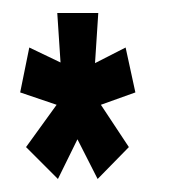

<svg xmlns="http://www.w3.org/2000/svg" viewBox="-20 -755 269 295"><path d="M69 -480 20 -529 67 -594 11 -613 25 -682 73 -659 68 -735H131L126 -658L173 -682L188 -613L135 -594L178 -529L130 -480L99 -541Z"/></svg>

Font: League Gothic Condensed
Style: Regular
Weight: 400
Width: 3
Designer: The League of Moveable Type
Version: Version 2.001